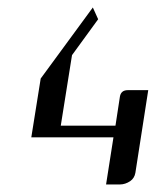

<svg xmlns="http://www.w3.org/2000/svg" viewBox="-20 -489 417 509"><path d="M63 -125 87.9 -280.8 226.1 -469.2 240.2 -438 170.9 -342.8 141.1 -155.8H286.1L297.9 -232.9Q300.8 -250 318.8 -250H373L338.9 -30.8Q336.4 -16.6 325.2 -8.8Q312 0 297.9 0H261.2L280.8 -125Z"/></svg>

Font: Hhenum
Style: Italic
Weight: 400
Designer: T. Christopher White
Version: Version 1.0